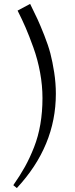

<svg xmlns="http://www.w3.org/2000/svg" viewBox="-20 -809 381 980"><path d="M47.9 136.2Q82.5 86.9 107.4 42Q132.3 -2.9 153.8 -57.6Q175.3 -112.3 186 -175Q196.8 -237.8 196.8 -308.1Q196.8 -372.6 184.6 -439Q172.4 -505.4 150.4 -566.4Q128.4 -627.4 110.8 -668Q93.3 -708.5 69.8 -754.9L133.8 -789.1Q157.7 -740.7 171.6 -710.7Q185.5 -680.7 205.8 -629.4Q226.1 -578.1 237.1 -536.4Q248 -494.6 256.6 -439.5Q265.1 -384.3 265.1 -330.1Q265.1 -63 65.9 150.9Z"/></svg>

Font: Dehuti
Style: Bold
Weight: 700
Version: Version 1.2